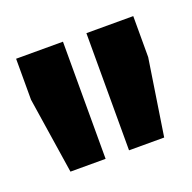

<svg xmlns="http://www.w3.org/2000/svg" viewBox="-54 -754 308 308"><g transform="rotate(-20 100.0 -600.0)"><path d="M0 -630 20 -500H80V-700H0ZM120 -500H180L200 -630V-700H120Z"/></g></svg>

Font: Millimetre
Style: Regular
Weight: 500
Designer: Jérémy Landes
Version: Version 1.0